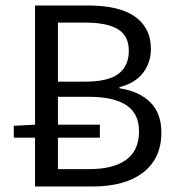

<svg xmlns="http://www.w3.org/2000/svg" viewBox="-20 -676 643 696"><path d="M107 0V-177H30V-220L107 -224V-656H302Q352 -656 393.5 -647Q435 -638 464.5 -619Q494 -600 510.5 -570Q527 -540 527 -498Q527 -450 499 -412.5Q471 -375 413 -360V-356Q485 -345 525 -305Q565 -265 565 -196Q565 -146 547 -109.5Q529 -73 496 -48.5Q463 -24 417.5 -12Q372 0 317 0ZM190 -380H288Q372 -380 409.5 -408.5Q447 -437 447 -492Q447 -546 407.5 -570Q368 -594 291 -594H190ZM190 -63H305Q390 -63 437 -96.5Q484 -130 484 -200Q484 -265 437.5 -295Q391 -325 305 -325H190V-224H342V-177H190Z"/></svg>

Font: Giro Regular
Style: Regular
Weight: 400
Designer: Paul D. Hunt
Foundry: Adobe Systems Incorporated
Version: Version 1.000;PS 1.0;hotconv 1.0.88;makeotf.lib2.5.647800